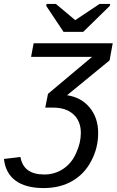

<svg xmlns="http://www.w3.org/2000/svg" viewBox="-71 -748 593 976"><path d="M100 -528H502L486 -441L270 -264Q342 -253 385 -201Q428 -149 428 -72Q428 3 394 68Q360 135 297.5 171.5Q235 208 151 208Q60 208 8.5 170.5Q-43 133 -51 60L33 50Q48 139 154 139Q208 139 251 110Q294 81 316 30Q340 -22 340 -72Q340 -132 302.5 -166.5Q265 -201 199 -201H159L173 -271L397 -459H87ZM352 -586H252L164 -718L166 -728H213L311 -646H312L435 -728H489L487 -718Z"/></svg>

Font: Libra Sans Modern
Style: Italic
Weight: 400
Italic angle: -12°
Foundry: Stefan Peev, Context Ltd
Version: Version 1.000